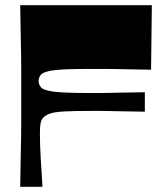

<svg xmlns="http://www.w3.org/2000/svg" viewBox="-20 -721 642 741"><path d="M58 0Q59 -72 60 -118.5Q61 -165 61.5 -195.5Q62 -226 62 -248.5Q62 -271 62 -294.5Q62 -318 62 -351Q62 -384 62 -407.5Q62 -431 62 -453.5Q62 -476 61.5 -506.5Q61 -537 60 -583Q59 -629 58 -701H566L563 -452Q509 -453 478 -453.5Q447 -454 427 -454.5Q407 -455 387 -455Q367 -455 335 -455Q284 -455 249.5 -454Q215 -453 193 -450.5Q171 -448 158.5 -444Q146 -440 140 -435Q137 -432 134.5 -428Q132 -424 130.5 -419Q129 -414 129 -408Q129 -403 130.5 -398Q132 -393 134.5 -389Q137 -385 140 -382Q149 -375 168.5 -370.5Q188 -366 227.5 -364Q267 -362 335 -362Q354 -362 367.5 -362Q381 -362 399 -362.5Q417 -363 449.5 -363.5Q482 -364 539 -365V-290Q482 -291 449.5 -291.5Q417 -292 399 -292.5Q381 -293 367.5 -293Q354 -293 335 -293Q267 -293 229.5 -291Q192 -289 174 -283Q156 -277 146 -266Q139 -258 136.5 -244.5Q134 -231 134 -205Q134 -165 137 -112.5Q140 -60 144 0Z"/></svg>

Font: Ojuju ExtraLight ExtraBold
Style: Regular
Weight: 800
Version: Version 1.000